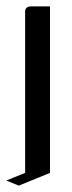

<svg xmlns="http://www.w3.org/2000/svg" viewBox="-31 -458 225 603"><path d="M-11.2 108.9 47.9 85V-420.9Q47.9 -438 66.9 -438H126V85L27.8 125Z"/></svg>

Font: Hhenum
Style: Regular
Weight: 400
Designer: T. Christopher White
Version: Version 1.0